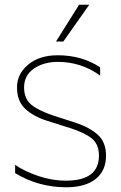

<svg xmlns="http://www.w3.org/2000/svg" viewBox="-20 -776 513 813"><path d="M298 -257Q359 -237 394 -205.5Q429 -174 429 -117Q429 -53 385 -18Q341 17 260 17Q143 17 44 -43V-78Q83 -51 141.5 -31Q200 -11 259 -11Q399 -11 399 -117Q399 -165 369 -189.5Q339 -214 276 -234L181 -264Q121 -283 86.5 -315.5Q52 -348 52 -406Q52 -463 99.5 -502.5Q147 -542 224 -542Q327 -542 404 -491V-456Q324 -514 225 -514Q165 -514 123.5 -485.5Q82 -457 82 -406Q82 -357 114 -331.5Q146 -306 211 -285ZM315 -756H358L248 -600H217Z"/></svg>

Font: Roundo ExtraLight
Style: Regular
Weight: 250
Designer: Namrata Goyal (Gurmukhi), Shiva Nallaperumal (Latin)
Foundry: Indian Type Foundry
Version: Version 1.000;PS 1.0;hotconv 1.0.88;makeotf.lib2.5.647800